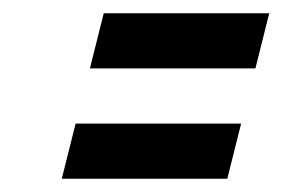

<svg xmlns="http://www.w3.org/2000/svg" viewBox="-20 -395 427 290"><path d="M344.2 -208.3 323.3 -125H73.3L94.2 -208.3ZM115.8 -291.7 136.7 -375H386.7L365.8 -291.7Z"/></svg>

Font: Yulong
Style: Italic
Weight: 400
Italic angle: -14.25°
Designer: GGBotNet
Foundry: f0n7.com
Version: 1.00